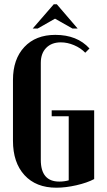

<svg xmlns="http://www.w3.org/2000/svg" viewBox="-20 -873 503 903"><path d="M133.8 -738.8 232.9 -853H247.1L345.2 -738.8H320.8L238.8 -785.2L157.2 -738.8ZM41 -497.1Q41 -594.7 94.5 -651.9Q147.9 -709 240.2 -709Q342.8 -709 400.9 -645L380.9 -625Q359.4 -647.5 328.1 -660.6Q296.9 -673.8 266.1 -673.8Q222.7 -673.8 197.3 -647.9Q171.9 -622.1 171.9 -577.1V-121.1Q171.9 -19 258.8 -19Q282.2 -19 303.2 -24.9V-326.2H223.1V-354H422.9V-30.8Q389.6 -13.2 339.1 -1.7Q288.6 9.8 245.1 9.8Q149.4 9.8 95.2 -49.3Q41 -108.4 41 -210.9Z"/></svg>

Font: Moniqa Black Heading
Style: Regular
Weight: 900
Designer: Rajesh Rajput
Foundry: Rajesh Rajput
Version: Version 1.000